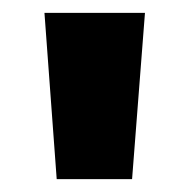

<svg xmlns="http://www.w3.org/2000/svg" viewBox="-20 -734 293 298"><path d="M205 -714 185 -456H68L49 -714Z"/></svg>

Font: Noto Sans Arabic Cond ExtBd
Style: Regular
Weight: 800
Width: 3
Designer: Monotype Design Team, Nadine Chahine, Nizar Qandah and Khaled Hosny
Foundry: Monotype Imaging Inc.
Version: Version 2.012; ttfautohint (v1.8.4.7-5d5b)